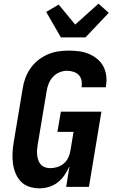

<svg xmlns="http://www.w3.org/2000/svg" viewBox="-20 -1019 640 1047"><path d="M196 8Q166 8 139 -1Q112 -10 93.5 -29.5Q75 -49 64.5 -75Q54 -101 50.5 -129Q47 -157 48.5 -186.5Q50 -216 55 -245L104 -538Q108 -566 118.5 -594Q129 -622 146.5 -647Q164 -672 188 -691Q212 -710 239.5 -722Q267 -734 296 -738.5Q325 -743 353 -743Q382 -743 410 -739.5Q438 -736 462.5 -726Q487 -716 508.5 -699Q530 -682 542.5 -659Q555 -636 559 -608Q563 -580 558 -552L557 -543H425V-547Q428 -565 424 -582.5Q420 -600 408 -611.5Q396 -623 379 -628Q362 -633 344 -633Q324 -633 303 -624Q282 -615 267.5 -598.5Q253 -582 245 -561.5Q237 -541 234 -520L185 -227Q183 -213 182 -198.5Q181 -184 183 -170Q185 -156 189.5 -143.5Q194 -131 203.5 -121Q213 -111 226.5 -106.5Q240 -102 254 -102Q273 -102 292.5 -108Q312 -114 327.5 -127Q343 -140 352 -159Q361 -178 364 -197L381 -300H293L312 -410H533L465 0H341L359 -113Q348 -88 332.5 -65Q317 -42 295.5 -25Q274 -8 247.5 0Q221 8 196 8ZM312 -815 232 -954 300 -994 390 -885 517 -999 573 -949 446 -815Z"/></svg>

Font: Iosevka Extrabold Extended
Style: Italic
Weight: 800
Width: 7
Italic angle: -9°
Monospace: yes
Designer: Belleve Invis
Foundry: Belleve Invis
Version: Version 32.5.0; ttfautohint (v1.8.4)